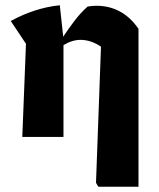

<svg xmlns="http://www.w3.org/2000/svg" viewBox="-20 -522 605 732"><path d="M65 0 79 -355 21 -442Q67 -467 113.5 -482Q160 -497 208 -502L221 -382Q240 -411 263.5 -442Q287 -473 314 -497Q330 -500 348 -500Q397 -500 437.5 -478Q478 -456 508 -412V190H355L346 175L365 -344Q327 -370 287 -370Q255 -370 222 -350V0Z"/></svg>

Font: Piazzolla
Style: Bold
Weight: 700
Designer: Juan Pablo del Peral
Foundry: Huerta Tipografica
Version: Version 1.330